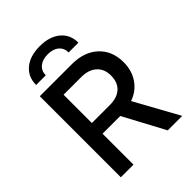

<svg xmlns="http://www.w3.org/2000/svg" viewBox="-257 -1052 1181 1181"><g transform="rotate(-45 333.5 -461.5)"><path d="M198 -608V-362H355Q418 -362 453 -394Q488 -426 488 -485Q488 -543 451.5 -575.5Q415 -608 352 -608ZM198 -269V0H88V-705H367Q474 -705 537.5 -646Q601 -587 601 -488Q601 -416 564.5 -362.5Q528 -309 464 -287L622 0H496L352 -269ZM121 -770Q121 -840 170.5 -881.5Q220 -923 305 -923Q390 -923 439.5 -881.5Q489 -840 489 -770H404Q404 -808 377.5 -830.5Q351 -853 305 -853Q259 -853 232 -830.5Q205 -808 205 -770Z"/></g></svg>

Font: Manrope Medium
Style: Medium
Weight: 500
Designer: Mikhail Sharanda
Foundry: Mikhail Sharanda
Version: Version 4.000;hotconv 1.0.109;makeotfexe 2.5.65596